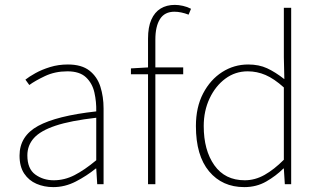

<svg xmlns="http://www.w3.org/2000/svg" viewBox="-20 -754 1308 786"><path d="M198 12Q161 12 129.5 -1.5Q98 -15 79 -43.5Q60 -72 60 -117Q60 -197 136 -238.5Q212 -280 374 -298Q375 -337 366.5 -375Q358 -413 332 -437.5Q306 -462 256 -462Q205 -462 164 -442.5Q123 -423 100 -406L84 -428Q99 -440 125 -454.5Q151 -469 185 -479.5Q219 -490 258 -490Q314 -490 346 -465Q378 -440 391 -399Q404 -358 404 -310V0H378L374 -64H372Q335 -34 290.5 -11Q246 12 198 12ZM200 -16Q244 -16 285 -37Q326 -58 374 -98V-272Q269 -260 207.5 -239.5Q146 -219 119 -189Q92 -159 92 -118Q92 -63 124.5 -39.5Q157 -16 200 -16Z M586 0V-596Q586 -643 599.5 -673.5Q613 -704 637.5 -719Q662 -734 696 -734Q711 -734 729 -730Q747 -726 762 -718L752 -694Q721 -706 694 -706Q654 -706 635 -676Q616 -646 616 -592V0ZM516 -450V-474L586 -478H730V-450Z M980 12Q890 12 836 -52.5Q782 -117 782 -238Q782 -315 811.5 -371.5Q841 -428 889.5 -459Q938 -490 996 -490Q1040 -490 1073.5 -474.5Q1107 -459 1144 -430L1142 -520V-722H1172V0H1146L1142 -64H1140Q1110 -34 1070 -11Q1030 12 980 12ZM982 -16Q1024 -16 1063 -38Q1102 -60 1142 -100V-396Q1102 -432 1067 -447Q1032 -462 994 -462Q943 -462 902.5 -432Q862 -402 838 -351Q814 -300 814 -238Q814 -139 857.5 -77.5Q901 -16 982 -16Z"/></svg>

Font: Source Sans 3 ExtraLight ExtraLight
Style: Regular
Weight: 250
Version: Version 3.052;hotconv 1.1.0;makeotfexe 2.6.0